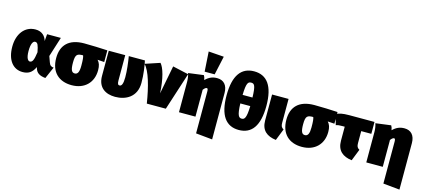

<svg xmlns="http://www.w3.org/2000/svg" viewBox="-74 -1565 5527 2497"><g transform="rotate(15 2689.0 -316.5)"><path d="M245 -557C99 -557 8 -434 8 -264C8 -79 96 22 221 22C295 22 347 -5 386 -89L391 -72C408 -14 451 12 529 20L598 -138C568 -139 545 -153 533 -192L505 -270L589 -536H404L396 -442C380 -503 333 -557 245 -557ZM280 -401C315 -401 326 -368 344 -277C329 -170 314 -135 277 -135C257 -135 227 -161 227 -264C227 -365 254 -401 280 -401Z M1215 -536C1111 -541 1012 -546 902 -546C695 -546 598 -440 598 -269C598 -79 710 22 882 22C1057 22 1166 -90 1166 -254C1166 -316 1153 -353 1124 -385L1215 -379ZM882 -136C841 -136 824 -170 824 -268C824 -381 850 -391 927 -392C936 -371 940 -334 940 -254C940 -174 923 -136 882 -136Z M1721 -536H1504C1518 -448 1531 -348 1531 -258C1531 -170 1514 -136 1486 -136C1468 -136 1456 -146 1456 -194V-536H1234V-197C1234 -37 1343 22 1467 22C1610 22 1753 -51 1753 -242C1753 -359 1736 -460 1721 -536Z M1925 -558 1727 -492C1801 -419 1856 -216 1890 0H2146L2310 -508L2096 -556L2022 -174C2012 -373 1971 -507 1925 -558Z M2644 -596 2699 -848 2492 -863 2509 -596ZM2690 -557C2628 -557 2582 -538 2532 -489C2527 -519 2520 -535 2511 -550L2305 -523C2318 -487 2323 -444 2323 -406V0H2545V-353L2544 -360C2563 -387 2580 -397 2591 -397C2602 -397 2609 -390 2609 -356V208L2831 230V-395C2831 -500 2777 -557 2690 -557Z M3132 -767C2960 -767 2864 -642 2864 -373C2864 -103 2960 22 3132 22C3304 22 3400 -102 3400 -373C3400 -642 3304 -767 3132 -767ZM3132 -615C3173 -615 3193 -595 3197 -432H3064C3068 -595 3090 -615 3132 -615ZM3132 -130C3093 -130 3069 -154 3064 -317H3198C3194 -153 3169 -130 3132 -130Z M3655 -536H3433V-186C3433 -53 3511 7 3633 22L3695 -135C3664 -152 3655 -172 3655 -216Z M4314 -536C4210 -541 4111 -546 4001 -546C3794 -546 3697 -440 3697 -269C3697 -79 3809 22 3981 22C4156 22 4265 -90 4265 -254C4265 -316 4252 -353 4223 -385L4314 -379ZM3981 -136C3940 -136 3923 -170 3923 -268C3923 -381 3949 -391 4026 -392C4035 -371 4039 -334 4039 -254C4039 -174 4022 -136 3981 -136Z M4812 -376V-536H4471C4379 -536 4335 -524 4297 -505L4336 -365C4363 -374 4377 -376 4425 -376H4454V-187C4454 -54 4532 7 4654 22L4716 -135C4685 -152 4676 -172 4676 -216V-376Z M5212 -557C5150 -557 5104 -538 5054 -489C5049 -519 5042 -535 5033 -550L4827 -523C4840 -487 4845 -444 4845 -406V0H5067V-353L5066 -360C5085 -387 5102 -397 5113 -397C5124 -397 5131 -390 5131 -356V208L5353 230V-395C5353 -500 5299 -557 5212 -557Z"/></g></svg>

Font: Fira Sans Ultra
Style: Regular
Weight: 950
Designer: Carrois Corporate & Edenspiekermann AG
Foundry: Carrois Corporate GbR & Edenspiekermann AG
Version: Version 4.203;PS 004.203;hotconv 1.0.88;makeotf.lib2.5.64775